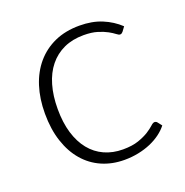

<svg xmlns="http://www.w3.org/2000/svg" viewBox="-99 -597 670 694"><g transform="rotate(-20 236.0 -250.0)"><path d="M416.5 -431Q414 -428.5 411.8 -426.8Q409.5 -425 405.5 -425Q400.5 -425 392 -431.8Q383.5 -438.5 369 -446.5Q354.5 -454.5 332.8 -461.2Q311 -468 280 -468Q237 -468 203.8 -452.8Q170.5 -437.5 147.5 -409Q124.5 -380.5 112.8 -340Q101 -299.5 101 -249Q101 -196.5 113.2 -156Q125.5 -115.5 148 -87.8Q170.5 -60 202.5 -45.5Q234.5 -31 273.5 -31Q309.5 -31 333.8 -39.5Q358 -48 373.8 -58Q389.5 -68 398.5 -76.5Q407.5 -85 413.5 -85Q419.5 -85 423.5 -80L436 -64Q424.5 -49 407 -36Q389.5 -23 367.5 -13.5Q345.5 -4 319.8 1.2Q294 6.5 266 6.5Q218.5 6.5 179.2 -10.8Q140 -28 111.8 -60.8Q83.5 -93.5 67.8 -141Q52 -188.5 52 -249Q52 -306 67 -353Q82 -400 111 -434Q140 -468 181.8 -486.8Q223.5 -505.5 277.5 -505.5Q326 -505.5 363.5 -490Q401 -474.5 429 -448Z"/></g></svg>

Font: LatoLatin Light
Style: Regular
Weight: 300
Designer: Lukasz Dziedzic with Adam Twardoch and Botio Nikoltchev
Foundry: tyPoland Lukasz Dziedzic
Version: Version 2.015; 2015-08-06; http://www.latofonts.com/